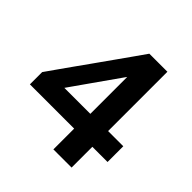

<svg xmlns="http://www.w3.org/2000/svg" viewBox="-182 -831 974 974"><g transform="rotate(45 304.5 -344.0)"><path d="M343.5 0Q343.5 -49.5 343.5 -94Q343.5 -138.5 343.5 -197.5L348.5 -217.5V-421Q348.5 -473 348.5 -524.8Q348.5 -576.5 348.5 -629L443 -659Q416 -620 390.2 -583.2Q364.5 -546.5 338 -510L225 -349.5Q202 -317 179.8 -285.2Q157.5 -253.5 134.5 -220.5L130.5 -260H376.5L392 -262Q420.5 -262 455 -262Q489.5 -262 523.2 -262Q557 -262 583 -262V-149Q557 -149 523.2 -149Q489.5 -149 455 -149Q420.5 -149 392 -149H26V-237Q46.5 -266 71 -301Q95.5 -336 120.8 -371.5Q146 -407 167.5 -437L252.5 -557Q275.5 -589.5 298.5 -622Q321.5 -654.5 344.5 -687.5H474Q474 -625.5 474 -565.8Q474 -506 474 -446.5V-197.5Q474 -138.5 474 -94Q474 -49.5 474 0Z"/></g></svg>

Font: Commissioner Thin SemiBold
Style: Regular
Weight: 600
Version: Version 1.000